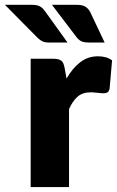

<svg xmlns="http://www.w3.org/2000/svg" viewBox="-72 -756 473 776"><path d="M197 -438.5Q221 -480.5 252.2 -504.5Q283.5 -528.5 324 -528.5Q359 -528.5 381 -512L371 -398Q368.5 -387 362.8 -383Q357 -379 347 -379Q343 -379 336.5 -379.5Q330 -380 323 -380.8Q316 -381.5 308.8 -382.2Q301.5 -383 295.5 -383Q261.5 -383 241.2 -365Q221 -347 207 -315V0H52V-518.5H144Q155.5 -518.5 163.2 -516.5Q171 -514.5 176.2 -510.2Q181.5 -506 184.2 -499Q187 -492 189 -482ZM238 -736.5Q261.5 -736.5 273.5 -728.8Q285.5 -721 293 -706.5L351 -584H288Q270.5 -584 259.2 -588.2Q248 -592.5 238 -605L138 -736.5ZM58 -736.5Q69.5 -736.5 77.8 -734.5Q86 -732.5 92.2 -728.5Q98.5 -724.5 103.2 -719Q108 -713.5 113 -706.5L201 -584H128Q110.5 -584 100 -588.8Q89.5 -593.5 78 -605L-52 -736.5Z"/></svg>

Font: Lato ExtraBold
Style: Regular
Weight: 800
Designer: Lukasz Dziedzic with Adam Twardoch and Botio Nikoltchev
Foundry: tyPoland Lukasz Dziedzic
Version: Version 2.015; 2015-08-06; http://www.latofonts.com/